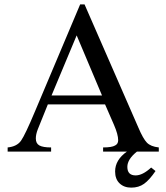

<svg xmlns="http://www.w3.org/2000/svg" viewBox="-20 -694 762 879"><path d="M561 0H452V-19Q492 -19 507 -28Q521 -35 521 -52Q521 -78 502 -122L461 -216H199L153 -102Q144 -79 144 -60Q144 -37 160.5 -28Q177 -19 214 -19V0H15V-19Q57 -23 76 -49.5Q95 -76 141 -186L347 -674H367L613 -111Q635 -59 652.5 -41Q670 -23 707 -19V0H607Q563 35 563 70Q563 109 601 109Q633 109 672 73L692 89Q664 130 639.5 147.5Q615 165 581 165Q548 165 527.5 145.5Q507 126 507 91Q507 38 561 0ZM447 -257 331 -532 216 -257Z"/></svg>

Font: STIX Math
Style: Regular
Weight: 400
Designer: MicroPress Inc., with final additions and corrections provided by Coen Hoffman, Elsevier (retired)
Version: Version 1.1.1